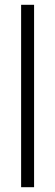

<svg xmlns="http://www.w3.org/2000/svg" viewBox="-20 -780 229 800"><path d="M122 0H68V-760H122Z"/></svg>

Font: Noto Sans Sinhala UI ExtraCondensed Light
Style: Regular
Weight: 300
Width: 2
Designer: Jelle Bosma - Monotype Design Team
Foundry: Monotype Imaging Inc.
Version: Version 2.006; ttfautohint (v1.8.4.7-5d5b)